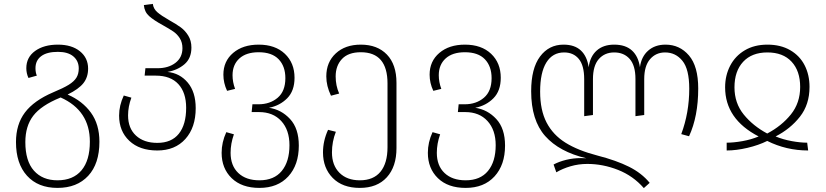

<svg xmlns="http://www.w3.org/2000/svg" viewBox="-20 -761 4240 985"><path d="M490 -34Q490 79 432.5 141Q375 203 275 203Q175 203 118.5 140.5Q62 78 62 -32Q62 -123 108 -184Q154 -245 252 -287Q305 -309 332.5 -326Q360 -343 372 -362.5Q384 -382 384 -410Q384 -448 356.5 -471.5Q329 -495 277 -495Q221 -495 191.5 -473Q162 -451 162 -411Q162 -389 169 -373L126 -361Q115 -385 115 -411Q115 -467 160 -499.5Q205 -532 277 -532Q348 -532 390 -498Q432 -464 432 -409Q432 -365 408 -334.5Q384 -304 327 -276Q403 -243 446.5 -183Q490 -123 490 -34ZM441 -34Q441 -194 291 -261L289 -260Q191 -220 150.5 -167Q110 -114 110 -32Q110 65 154 114.5Q198 164 275 164Q355 164 398 113Q441 62 441 -34Z M984 -206Q984 -107 931 -48Q878 11 787 11Q696 11 643.5 -38.5Q591 -88 591 -168Q591 -220 615 -271L654 -260Q637 -214 637 -169Q637 -103 677.5 -65.5Q718 -28 787 -28Q860 -28 897.5 -75Q935 -122 935 -208Q935 -286 895 -329.5Q855 -373 779 -373H722L726 -411H788Q844 -411 880 -438.5Q916 -466 916 -514Q916 -543 902.5 -564.5Q889 -586 869 -599.5Q849 -613 815 -632Q769 -657 745 -678.5Q721 -700 718 -735L764 -741Q767 -716 787 -698.5Q807 -681 849 -657Q885 -637 907.5 -620.5Q930 -604 946 -578Q962 -552 962 -517Q962 -462 926.5 -431.5Q891 -401 839 -392Q902 -386 943 -337.5Q984 -289 984 -206Z M1513 -14Q1513 85 1459 144Q1405 203 1311 203Q1220 203 1168.5 153Q1117 103 1117 23Q1117 -31 1141 -83L1180 -72Q1163 -24 1163 23Q1163 89 1202.5 126.5Q1242 164 1311 164Q1386 164 1425.5 116Q1465 68 1465 -16Q1465 -94 1423 -140Q1381 -186 1309 -186H1271L1275 -226H1306Q1365 -226 1404.5 -259.5Q1444 -293 1444 -360Q1444 -421 1409.5 -457Q1375 -493 1307 -493Q1243 -493 1208 -461Q1173 -429 1173 -375Q1173 -340 1186 -305L1145 -295Q1126 -335 1126 -378Q1126 -447 1176 -489.5Q1226 -532 1307 -532Q1392 -532 1441.5 -485Q1491 -438 1491 -362Q1491 -295 1453.5 -257Q1416 -219 1360 -208Q1423 -199 1468 -150.5Q1513 -102 1513 -14Z M2014 -336V-1Q2014 94 1964.5 148.5Q1915 203 1826 203Q1737 203 1687 152Q1637 101 1637 21Q1637 -38 1663 -95L1703 -85Q1683 -34 1683 21Q1683 87 1721.5 125.5Q1760 164 1826 164Q1896 164 1932 120Q1968 76 1968 -6V-333Q1968 -493 1831 -493Q1767 -493 1734.5 -458.5Q1702 -424 1702 -369Q1702 -322 1720 -281L1678 -270Q1654 -320 1654 -369Q1654 -442 1702.5 -487Q1751 -532 1831 -532Q1916 -532 1965 -481Q2014 -430 2014 -336Z M2571 -14Q2571 85 2517 144Q2463 203 2369 203Q2278 203 2226.5 153Q2175 103 2175 23Q2175 -31 2199 -83L2238 -72Q2221 -24 2221 23Q2221 89 2260.5 126.5Q2300 164 2369 164Q2444 164 2483.5 116Q2523 68 2523 -16Q2523 -94 2481 -140Q2439 -186 2367 -186H2329L2333 -226H2364Q2423 -226 2462.5 -259.5Q2502 -293 2502 -360Q2502 -421 2467.5 -457Q2433 -493 2365 -493Q2301 -493 2266 -461Q2231 -429 2231 -375Q2231 -340 2244 -305L2203 -295Q2184 -335 2184 -378Q2184 -447 2234 -489.5Q2284 -532 2365 -532Q2450 -532 2499.5 -485Q2549 -438 2549 -362Q2549 -295 2511.5 -257Q2474 -219 2418 -208Q2481 -199 2526 -150.5Q2571 -102 2571 -14Z M3562 -307Q3562 -164 3515 -62L3475 -73Q3516 -183 3516 -306Q3516 -406 3481 -449Q3446 -492 3392 -492Q3345 -492 3315 -457.5Q3285 -423 3285 -355V-171L3240 -165V-356Q3240 -425 3210.5 -458.5Q3181 -492 3131 -492Q3082 -492 3052 -458Q3022 -424 3022 -355V-171L2977 -165V-355Q2977 -425 2949.5 -458.5Q2922 -492 2874 -492Q2815 -492 2783 -440.5Q2751 -389 2751 -291Q2751 -196 2784 -132.5Q2817 -69 2881 -29Q2945 11 3045 37Q3142 62 3207 94.5Q3272 127 3313 177L3283 204Q3228 141 3150.5 110.5Q3073 80 2993 80Q2948 80 2907 92Q2866 104 2834 123L2820 83Q2848 68 2884.5 59Q2921 50 2961 50Q2979 50 2988 51Q2849 18 2777 -63Q2705 -144 2705 -293Q2705 -410 2750.5 -471Q2796 -532 2871 -532Q2928 -532 2960 -502Q2992 -472 3000 -416Q3007 -471 3041 -501.5Q3075 -532 3131 -532Q3189 -532 3222 -502Q3255 -472 3263 -416Q3270 -470 3305 -501Q3340 -532 3394 -532Q3467 -532 3514.5 -476.5Q3562 -421 3562 -307Z M3917 -532Q3985 -532 4034 -503.5Q4083 -475 4108 -426Q4133 -377 4133 -315Q4133 -225 4084 -162.5Q4035 -100 3959 -61Q3998 -45 4042 -37Q4086 -29 4121 -29L4126 11Q4014 11 3916 -38Q3872 -16 3814.5 -2.5Q3757 11 3708 11V-29Q3744 -29 3789 -37Q3834 -45 3872 -61Q3700 -150 3700 -313Q3700 -374 3726 -424Q3752 -474 3801 -503Q3850 -532 3917 -532ZM3916 -76Q3990 -115 4037.5 -174Q4085 -233 4085 -315Q4085 -397 4041 -444.5Q3997 -492 3917 -492Q3837 -492 3792.5 -444Q3748 -396 3748 -313Q3748 -232 3795.5 -173.5Q3843 -115 3916 -76Z"/></svg>

Font: FiraGO ExtraLight
Style: Regular
Weight: 200
Designer: bBox Type
Foundry: bBox Type GmbH
Version: Version 1.001